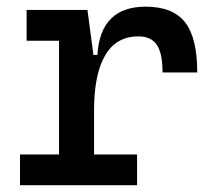

<svg xmlns="http://www.w3.org/2000/svg" viewBox="-20 -547 626 567"><path d="M257.8 -222.7V-90.8H384.8V0H39.1V-90.8H154.3V-426.8H58.6V-517.6H238.3L255.9 -384.8H267.6Q276.4 -527.3 410.2 -527.3Q490.2 -527.3 526.4 -481.4Q562.5 -435.5 562.5 -333H460Q460 -389.6 443.1 -414.6Q426.3 -439.5 388.7 -439.5Q322.8 -439.5 290.3 -383.1Q257.8 -326.7 257.8 -222.7Z"/></svg>

Font: CaskaydiaMono NF
Style: Regular
Weight: 400
Designer: Aaron Bell
Foundry: Saja Typeworks
Version: Version 2111.001; ttfautohint (v1.8.4);Nerd Fonts 3.1.1